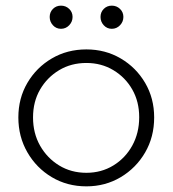

<svg xmlns="http://www.w3.org/2000/svg" viewBox="-20 -650 611 680"><path d="M286 10Q218 10 163.5 -22.5Q109 -55 77 -110.5Q45 -166 45 -234Q45 -302 77 -356.5Q109 -411 163.5 -443Q218 -475 286 -475Q353 -475 407.5 -443Q462 -411 494 -356.5Q526 -302 526 -234Q526 -165 494 -110Q462 -55 407.5 -22.5Q353 10 286 10ZM286 -38Q339 -38 381.5 -64Q424 -90 448.5 -134.5Q473 -179 473 -235Q473 -290 448.5 -333Q424 -376 381.5 -401.5Q339 -427 286 -427Q232 -427 189.5 -401.5Q147 -376 122 -333Q97 -290 97 -234Q97 -178 122 -134Q147 -90 189.5 -64Q232 -38 286 -38ZM196 -548Q179 -548 167.5 -560.5Q156 -573 156 -590Q156 -607 167.5 -618.5Q179 -630 196 -630Q213 -630 225 -618.5Q237 -607 237 -590Q237 -573 225 -560.5Q213 -548 196 -548ZM376 -548Q359 -548 347.5 -560.5Q336 -573 336 -590Q336 -607 347.5 -618.5Q359 -630 376 -630Q393 -630 405 -618.5Q417 -607 417 -590Q417 -573 405 -560.5Q393 -548 376 -548Z"/></svg>

Font: Outfit Thin ExtraLight
Style: Regular
Weight: 250
Version: Version 1.100;gftools[0.9.27]